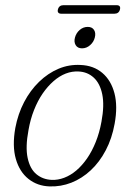

<svg xmlns="http://www.w3.org/2000/svg" viewBox="-20 -692 487 721"><path d="M283 -448Q331.5 -446 364.2 -418.2Q397 -390.5 409.8 -341.8Q422.5 -293 410.5 -227.5Q400.5 -172 377.2 -127.8Q354 -83.5 320.8 -52.5Q287.5 -21.5 248 -6Q208.5 9.5 166 8Q120.5 6.5 87 -20Q53.5 -46.5 39.5 -95Q25.5 -143.5 37.5 -211.5Q47.5 -264.5 70.5 -308.5Q93.5 -352.5 126.8 -384.8Q160 -417 199.8 -433.8Q239.5 -450.5 283 -448ZM174 -16.5Q197.5 -15.5 221.2 -24.5Q245 -33.5 266.8 -52Q288.5 -70.5 307 -97.2Q325.5 -124 339.5 -158.8Q353.5 -193.5 361 -235Q372.5 -296.5 364 -337.8Q355.5 -379 332 -400.5Q308.5 -422 275.5 -423.5Q251 -425 227 -415.8Q203 -406.5 181 -387.2Q159 -368 140.2 -340.8Q121.5 -313.5 107.8 -278.8Q94 -244 87 -203.5Q75 -140 83.8 -99Q92.5 -58 116.5 -38Q140.5 -18 174 -16.5ZM288 -510.5Q271.5 -510.5 264.2 -522.5Q257 -534.5 261.5 -551Q266 -568 279.2 -579.5Q292.5 -591 309.5 -591Q326 -591 333.2 -579.5Q340.5 -568 336 -551Q332 -534.5 318.5 -522.5Q305 -510.5 288 -510.5ZM197.5 -656.5Q199.5 -664.5 204.8 -668.5Q210 -672.5 218 -672.5H418Q426 -672.5 429.2 -668.5Q432.5 -664.5 430.5 -656.5Q428.5 -648.5 423.2 -644.5Q418 -640.5 410 -640.5H210Q202 -640.5 198.8 -644.8Q195.5 -649 197.5 -656.5Z"/></svg>

Font: Fraunces 72pt Soft Wonky ExtraLight
Style: Italic
Weight: 250
Italic angle: -16°
Version: Version 1.000;[b76b70a41]